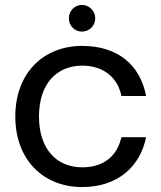

<svg xmlns="http://www.w3.org/2000/svg" viewBox="-20 -748 652 778"><path d="M313 -562C155 -562 42 -451 42 -276C42 -101 155 10 313 10C457 10 548 -73 572 -192H472C454 -114 399 -70 313 -70C212 -70 138 -141 138 -276C138 -411 212 -482 313 -482C399 -482 457 -434 472 -359H572C548 -485 457 -562 313 -562ZM259 -674C259 -644 282 -620 312 -620C342 -620 366 -644 366 -674C366 -703 342 -728 312 -728C282 -728 259 -703 259 -674Z"/></svg>

Font: Malmofest
Style: Regular
Weight: 400
Designer: Jonny Pinhorn (Poppins), Kolossal
Version: Version 1.004;Glyphs 3.1.2 (3151)